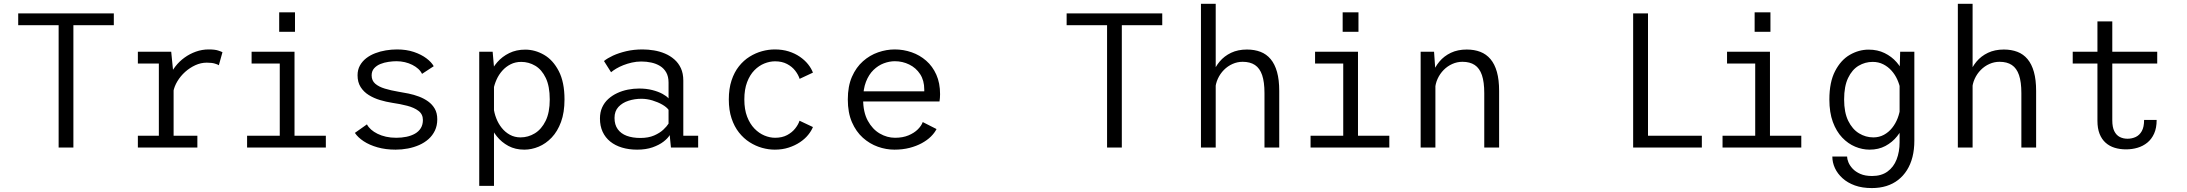

<svg xmlns="http://www.w3.org/2000/svg" viewBox="-20 -770 11412 1002"><path d="M286 0V-638.5H75V-700H574V-638.5H363V0Z M699.5 0V-61.5H809V-438.5H699.5V-500H873.5L886 -374.5V-61.5H1010V0ZM884.5 -291.5 849 -303.5Q850 -335.5 862.2 -366Q874.5 -396.5 895 -423Q915.5 -449.5 942.8 -469.2Q970 -489 1002.2 -500.5Q1034.5 -512 1069 -512Q1101 -512 1118 -506.5Q1135 -501 1141 -497.5L1122 -429.5Q1117 -433.5 1101 -438.2Q1085 -443 1059 -443Q1028.5 -443 999.5 -429.8Q970.5 -416.5 946.2 -394.8Q922 -373 905.8 -346Q889.5 -319 884.5 -291.5Z M1269.5 0V-61.5H1440V-438.5H1293V-500H1517V-61.5H1680.5V0ZM1437 -705.5H1519.5V-604H1437Z M2044.5 11Q1993 11 1950.5 -1Q1908 -13 1877.8 -33Q1847.5 -53 1832 -76.5L1895 -121Q1902.5 -106.5 1916.5 -94Q1930.5 -81.5 1950.2 -71.8Q1970 -62 1994.5 -56.5Q2019 -51 2048 -51Q2076 -51 2101.2 -56.2Q2126.5 -61.5 2145.8 -72.5Q2165 -83.5 2176 -101.2Q2187 -119 2187 -144Q2187 -174 2164.2 -191.2Q2141.5 -208.5 2105 -218Q2068.5 -227.5 2026.5 -233.5Q1994.5 -238.5 1962.8 -248Q1931 -257.5 1904.5 -274Q1878 -290.5 1862 -315.8Q1846 -341 1846 -377Q1846 -405.5 1858.2 -427.8Q1870.5 -450 1891 -466Q1911.5 -482 1938.2 -492.2Q1965 -502.5 1994.2 -507.2Q2023.5 -512 2052 -512Q2101 -512 2140 -498.8Q2179 -485.5 2205.5 -465.5Q2232 -445.5 2243.5 -424.5L2182.5 -384.5Q2175.5 -399 2162.5 -410.8Q2149.5 -422.5 2131.8 -431.5Q2114 -440.5 2093 -445.5Q2072 -450.5 2048.5 -450.5Q2030 -450.5 2007.5 -447.2Q1985 -444 1965.2 -436Q1945.5 -428 1932.5 -413.5Q1919.5 -399 1919.5 -376.5Q1919.5 -349.5 1938.2 -333.2Q1957 -317 1988.5 -307.5Q2020 -298 2058.5 -291.5Q2083.5 -287.5 2111.8 -281.8Q2140 -276 2166.5 -266Q2193 -256 2214.5 -240.5Q2236 -225 2249 -202.5Q2262 -180 2262 -147.5Q2262 -114.5 2249.8 -88.8Q2237.5 -63 2216.5 -44.2Q2195.5 -25.5 2167.8 -13.2Q2140 -1 2108.5 5Q2077 11 2044.5 11Z M2481 200V-500H2551L2558 -420.5V200ZM2716 11Q2669.5 11 2633.5 -8.2Q2597.5 -27.5 2572.5 -58.8Q2547.5 -90 2534.5 -127Q2521.5 -164 2521.5 -198.5L2556 -209.5Q2559 -180.5 2569.8 -152.8Q2580.5 -125 2598.5 -102.5Q2616.5 -80 2641.2 -66.5Q2666 -53 2696.5 -53Q2736.5 -53 2771.2 -74.2Q2806 -95.5 2827.5 -139.2Q2849 -183 2849 -251Q2849 -320 2828.2 -363.2Q2807.5 -406.5 2773.5 -426.8Q2739.5 -447 2700 -447Q2669.5 -447 2644.8 -434.5Q2620 -422 2601.5 -401.2Q2583 -380.5 2571.5 -354.8Q2560 -329 2555 -302.5L2522.5 -313Q2522.5 -346.5 2536 -381.2Q2549.5 -416 2575.2 -445.5Q2601 -475 2637.8 -493Q2674.5 -511 2721 -511Q2772 -511 2819 -484Q2866 -457 2896 -399.2Q2926 -341.5 2926 -251Q2926 -183 2907.8 -133.5Q2889.5 -84 2859 -52Q2828.5 -20 2791.2 -4.5Q2754 11 2716 11Z M3305 11Q3262 11 3226.2 0.2Q3190.5 -10.5 3164.8 -31.2Q3139 -52 3125 -82.2Q3111 -112.5 3111 -151.5Q3111 -184 3122.5 -209.5Q3134 -235 3154.5 -253.5Q3175 -272 3201.2 -284.2Q3227.5 -296.5 3256.8 -302.2Q3286 -308 3315.5 -308Q3353 -308 3384.2 -300Q3415.5 -292 3437.5 -280Q3459.5 -268 3469 -256.5V-339Q3469 -370.5 3457 -391.8Q3445 -413 3424.8 -425.5Q3404.5 -438 3379.2 -443.5Q3354 -449 3327 -449Q3301.5 -449 3277.5 -443.5Q3253.5 -438 3232.8 -429.8Q3212 -421.5 3195.8 -411.8Q3179.5 -402 3169 -393L3132 -451.5Q3149.5 -466 3179.2 -479.8Q3209 -493.5 3248.2 -502.8Q3287.5 -512 3333.5 -512Q3362.5 -512 3392.8 -507Q3423 -502 3450.2 -490.5Q3477.5 -479 3499.2 -460Q3521 -441 3533.5 -413.8Q3546 -386.5 3546 -349.5V-61.5H3623.5V0H3481.5L3475 -65Q3465.5 -48.5 3443 -31Q3420.5 -13.5 3385.8 -1.2Q3351 11 3305 11ZM3322 -50Q3364 -50 3393.8 -63Q3423.5 -76 3442 -93.5Q3460.5 -111 3469 -125V-197Q3459 -211 3436.5 -224Q3414 -237 3385 -245.8Q3356 -254.5 3327 -254.5Q3292 -254.5 3260 -244.2Q3228 -234 3207.5 -212Q3187 -190 3187 -154.5Q3187 -119 3203.8 -95.8Q3220.5 -72.5 3250.8 -61.2Q3281 -50 3322 -50Z M4023.5 11Q3990.5 11 3956.8 1.5Q3923 -8 3892 -27.8Q3861 -47.5 3836.5 -78.5Q3812 -109.5 3797.8 -152.2Q3783.5 -195 3783.5 -251Q3783.5 -307.5 3797.8 -350.5Q3812 -393.5 3836.5 -424.2Q3861 -455 3892 -474.2Q3923 -493.5 3956.8 -502.8Q3990.5 -512 4023.5 -512Q4063 -512 4095.8 -501.8Q4128.5 -491.5 4154 -474Q4179.5 -456.5 4196.8 -435Q4214 -413.5 4222.5 -391L4153 -358.5Q4146.5 -379.5 4130.2 -400.8Q4114 -422 4087.5 -436Q4061 -450 4025 -450Q3997.5 -450 3969.2 -438.8Q3941 -427.5 3917.2 -403.5Q3893.5 -379.5 3879 -341.5Q3864.5 -303.5 3864.5 -251Q3864.5 -199 3879 -161.2Q3893.5 -123.5 3917.2 -99Q3941 -74.5 3969.2 -62.8Q3997.5 -51 4025 -51Q4061.5 -51 4087.8 -65Q4114 -79 4130.2 -99.8Q4146.5 -120.5 4152.5 -140L4222.5 -107Q4214.5 -87 4197.5 -66Q4180.5 -45 4154.8 -27.8Q4129 -10.5 4096 0.2Q4063 11 4023.5 11Z M4647.5 11Q4604.5 11 4561.5 -4.2Q4518.5 -19.5 4483 -51.2Q4447.5 -83 4426 -132.5Q4404.5 -182 4404.5 -251Q4404.5 -320 4426.2 -369.5Q4448 -419 4483.8 -450.5Q4519.5 -482 4562.8 -497Q4606 -512 4649.5 -512Q4695 -512 4737.5 -497.2Q4780 -482.5 4813.5 -453.2Q4847 -424 4866.5 -380.2Q4886 -336.5 4886 -278.5Q4886 -270 4885.2 -259Q4884.5 -248 4883 -240.5H4465.5V-293.5H4803.5Q4803.5 -297 4803.5 -298.2Q4803.5 -299.5 4803.5 -303Q4803.5 -350 4782 -383Q4760.5 -416 4725.2 -433.2Q4690 -450.5 4650 -450.5Q4621.5 -450.5 4592.2 -439.5Q4563 -428.5 4538.5 -404.8Q4514 -381 4499.2 -343Q4484.5 -305 4484.5 -251.5Q4484.5 -184.5 4508.8 -140Q4533 -95.5 4571.2 -73.2Q4609.5 -51 4651 -51Q4691 -51 4721 -63.5Q4751 -76 4770 -95Q4789 -114 4795.5 -133L4867.5 -96.5Q4857.5 -76.5 4838 -57.2Q4818.5 -38 4790.5 -22.8Q4762.5 -7.5 4726.5 1.8Q4690.5 11 4647.5 11Z M5757.5 0V-638.5H5546.5V-700H6045.5V-638.5H5834.5V0Z M6247.5 0V-750H6324.5V0ZM6579 0V-284Q6579 -342 6566.8 -378Q6554.5 -414 6529.2 -430.8Q6504 -447.5 6465 -447.5Q6437.5 -447.5 6412.2 -436.2Q6387 -425 6367.2 -405Q6347.5 -385 6335.5 -358.8Q6323.5 -332.5 6322 -302L6295.5 -308Q6295.5 -347 6308 -383.2Q6320.5 -419.5 6344.8 -448.5Q6369 -477.5 6404.8 -494.5Q6440.5 -511.5 6487.5 -511.5Q6527 -511.5 6558.2 -499.5Q6589.5 -487.5 6611.2 -461.5Q6633 -435.5 6644.5 -394.5Q6656 -353.5 6656 -295.5V0Z M6819.5 0V-61.5H6990V-438.5H6843V-500H7067V-61.5H7230.5V0ZM6987 -705.5H7069.5V-604H6987Z M7394 0V-500H7464L7471 -399V0ZM7726 0V-284Q7726 -342 7713.8 -378Q7701.5 -414 7676.2 -430.8Q7651 -447.5 7612 -447.5Q7584.5 -447.5 7559.2 -436.2Q7534 -425 7514.2 -405Q7494.5 -385 7482.5 -358.8Q7470.5 -332.5 7469 -302L7442.5 -308Q7442.5 -347 7455 -383.2Q7467.5 -419.5 7491.8 -448.5Q7516 -477.5 7551.8 -494.5Q7587.5 -511.5 7634.5 -511.5Q7674 -511.5 7705.2 -499.5Q7736.5 -487.5 7758.5 -461.5Q7780.5 -435.5 7792 -394.5Q7803.5 -353.5 7803.5 -295.5V0Z M8503 0V-700H8580.5V-61.5H8861.5V0Z M8969.5 0V-61.5H9140V-438.5H8993V-500H9217V-61.5H9380.5V0ZM9137 -705.5H9219.5V-604H9137Z M9748.5 211.5Q9698.5 211.5 9660.2 197.8Q9622 184 9595.8 160.2Q9569.5 136.5 9556 107.2Q9542.5 78 9542.5 47H9619.5Q9619.5 59.5 9626.2 76.5Q9633 93.5 9648.2 110Q9663.5 126.5 9688.5 137.5Q9713.5 148.5 9750 148.5Q9798.5 148.5 9830.5 125.2Q9862.5 102 9878 62Q9893.5 22 9893.5 -27.5V-392.5L9896.5 -500H9970.5V-36.5Q9970.5 10.5 9960.8 49Q9951 87.5 9932 117.8Q9913 148 9886 169Q9859 190 9824.5 200.8Q9790 211.5 9748.5 211.5ZM9737 11Q9699 11 9661.8 -4.5Q9624.5 -20 9594 -52Q9563.5 -84 9545.2 -133.5Q9527 -183 9527 -251Q9527 -341.5 9557 -399.2Q9587 -457 9634 -484Q9681 -511 9732 -511Q9778.5 -511 9815.2 -493Q9852 -475 9877.8 -445.5Q9903.5 -416 9917 -381.2Q9930.5 -346.5 9930.5 -313L9898 -302.5Q9893 -329 9881.5 -354.8Q9870 -380.5 9851.5 -401.2Q9833 -422 9808.2 -434.5Q9783.5 -447 9753 -447Q9713.5 -447 9679.5 -426.8Q9645.5 -406.5 9624.8 -363.2Q9604 -320 9604 -251Q9604 -183 9625.5 -139.2Q9647 -95.5 9681.8 -74.2Q9716.5 -53 9756.5 -53Q9787 -53 9811.8 -66.5Q9836.5 -80 9854.5 -102.5Q9872.5 -125 9883.2 -152.8Q9894 -180.5 9897 -209.5L9931.5 -198.5Q9931.5 -164 9918.5 -127Q9905.5 -90 9880.5 -58.8Q9855.5 -27.5 9819.5 -8.2Q9783.5 11 9737 11Z M10197.5 0V-750H10274.5V0ZM10529 0V-284Q10529 -342 10516.8 -378Q10504.5 -414 10479.2 -430.8Q10454 -447.5 10415 -447.5Q10387.5 -447.5 10362.2 -436.2Q10337 -425 10317.2 -405Q10297.5 -385 10285.5 -358.8Q10273.5 -332.5 10272 -302L10245.5 -308Q10245.5 -347 10258 -383.2Q10270.5 -419.5 10294.8 -448.5Q10319 -477.5 10354.8 -494.5Q10390.5 -511.5 10437.5 -511.5Q10477 -511.5 10508.2 -499.5Q10539.5 -487.5 10561.2 -461.5Q10583 -435.5 10594.5 -394.5Q10606 -353.5 10606 -295.5V0Z M10926 -139.5V-658.5H11003.5V-142Q11003.5 -106.5 11014 -85.5Q11024.5 -64.5 11042.5 -55.2Q11060.5 -46 11083 -46Q11106 -46 11125.8 -55.2Q11145.5 -64.5 11157.5 -85.8Q11169.5 -107 11169.5 -144H11235Q11235 -102 11221.8 -72.8Q11208.5 -43.5 11186.2 -25.5Q11164 -7.5 11135.5 1Q11107 9.5 11075.5 9.5Q11043 9.5 11016 1.2Q10989 -7 10968.8 -25Q10948.5 -43 10937.2 -71.5Q10926 -100 10926 -139.5ZM10797 -438.5V-500H11238V-438.5Z"/></svg>

Font: Trispace Thin Light
Style: Regular
Weight: 300
Version: Version 1.210